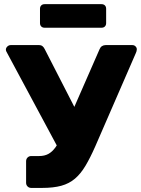

<svg xmlns="http://www.w3.org/2000/svg" viewBox="-20 -921 690 941"><path d="M133 0Q122.4 0 115.1 -7.2Q107.9 -14.5 107.9 -25.1V-130.7Q107.9 -141.7 115.1 -149Q122.4 -156.2 133 -156.2H171.4Q197.9 -156.2 216.7 -166.4Q235.6 -176.6 251.3 -198.1Q266.9 -219.5 281.6 -253.9L467.8 -679.4Q472 -689.9 479.8 -694.9Q487.5 -700 497.6 -700H628.6Q637.9 -700 644.2 -693.7Q650.5 -687.4 650.5 -679.4Q650.5 -674.8 649.1 -669.8Q647.6 -664.8 645.6 -660.5L447.1 -204Q422.2 -147.4 398.8 -108.3Q375.4 -69.1 347.2 -45.2Q319.1 -21.3 280.4 -10.6Q241.7 0 186.4 0ZM273.5 -179.7 11.1 -668.6Q8.8 -673.4 8.8 -677.5Q8.8 -686.1 16 -693.1Q23.3 -700 32.5 -700H171Q181.7 -700 188.4 -694.6Q195 -689.3 199.6 -679.4L365.7 -355.5ZM198.6 -785.1Q188.3 -785.1 182.2 -791.3Q176 -797.5 176 -807.8V-878Q176 -888.3 182.2 -894.5Q188.3 -900.6 198.6 -900.6H477.6Q487.9 -900.6 494.1 -894.5Q500.2 -888.3 500.2 -878V-807.8Q500.2 -797.5 494.1 -791.3Q487.9 -785.1 477.6 -785.1Z"/></svg>

Font: Rubik Light
Style: Regular
Weight: 300
Designer: Hubert and Fischer
Foundry: Hubert and Fischer
Version: Version 2.300;gftools[0.9.30]